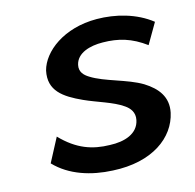

<svg xmlns="http://www.w3.org/2000/svg" viewBox="-62 -548 625 614"><g transform="rotate(-10 251.0 -241.0)"><path d="M65 -55C116 -10 187 5 257 2C387 -2 461 -69 471 -148C477 -199 447 -230 404 -252C353 -277 280 -283 234 -307C218 -315 203 -327 206 -350C211 -388 254 -404 296 -407C347 -411 390 -403 439 -373L472 -443C419 -478 351 -489 290 -484C181 -475 112 -410 102 -350C94 -285 140 -259 202 -237C244 -222 297 -213 331 -193C347 -184 362 -169 359 -144C354 -100 310 -82 262 -80C205 -76 154 -88 99 -136Z"/></g></svg>

Font: Bluebird
Style: LiObl
Weight: 300
Designer: Jasper
Foundry: Cannot Into Space Fonts
Version: Version 0.98